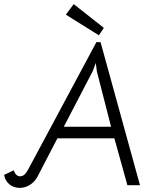

<svg xmlns="http://www.w3.org/2000/svg" viewBox="-37 -897 805 930"><path d="M-17 -50 30 -72Q33 -60 41 -51.5Q49 -43 60 -43Q72 -43 81.5 -51.5Q91 -60 101 -79L430 -693H450L641 0H580L517 -227H241L144 -40Q130 -15 107 -1Q84 13 59 13Q28 13 7.5 -5Q-13 -23 -17 -50ZM501 -283 432 -552 427 -592 412 -552 272 -283ZM282 -826 320 -877 466 -762 442 -726Z"/></svg>

Font: Bellota
Style: Italic
Weight: 400
Italic angle: -7.5°
Designer: Kemie Guaida
Foundry: Kemie Guaida
Version: Version 4.001